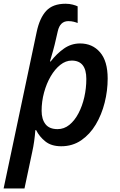

<svg xmlns="http://www.w3.org/2000/svg" viewBox="-47 -787 654 1046"><path d="M-27.3 239.7 152.8 -612.8Q168.9 -689 204.8 -727.8Q240.7 -766.6 310.1 -766.6Q331.5 -766.6 349.6 -761.7Q367.7 -756.8 376 -752.4V-661.6Q368.2 -665 354.7 -668.5Q341.3 -671.9 325.2 -671.9Q279.8 -671.9 267.6 -616.2L258.8 -578.1Q251 -542.5 241.9 -510Q232.9 -477.5 225.1 -452.1H229Q262.2 -495.1 301.8 -522.7Q341.3 -550.3 389.2 -550.3Q456.5 -550.3 498 -502.2Q539.6 -454.1 539.6 -358.9Q539.6 -293 523.2 -227.8Q506.8 -162.6 474.9 -108.9Q442.9 -55.2 395.5 -22.7Q348.1 9.8 286.6 9.8Q232.9 9.8 200.2 -16.4Q167.5 -42.5 149.9 -78.1H145.5Q143.6 -49.8 139.2 -18.3Q134.8 13.2 128.4 41.5L86.4 239.7ZM266.6 -83.5Q302.2 -83.5 331.1 -106.9Q359.9 -130.4 380.6 -169.9Q401.4 -209.5 412.4 -258.1Q423.3 -306.6 423.3 -356.9Q423.3 -457 343.8 -457Q311 -457 281.5 -433.6Q252 -410.2 229 -370.8Q206.1 -331.5 192.9 -282.7Q179.7 -233.9 179.7 -183.1Q179.7 -137.7 200.7 -110.6Q221.7 -83.5 266.6 -83.5Z"/></svg>

Font: Open Sans SemiBold
Style: Italic
Weight: 600
Italic angle: -12°
Designer: Monotype Design Team
Foundry: Monotype Imaging Inc.
Version: Version 3.003; ttfautohint (v1.8.4)